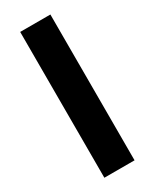

<svg xmlns="http://www.w3.org/2000/svg" viewBox="-185 -755 648 804"><g transform="rotate(-30 139.0 -352.5)"><path d="M66 0V-705H212V0Z"/></g></svg>

Font: Nunito Sans 10pt Condensed ExtraBold
Style: Regular
Weight: 800
Width: 3
Designer: Vernon Adams
Foundry: Vernon Adams
Version: Version 3.101;gftools[0.9.27]